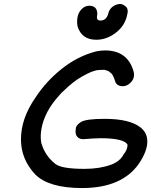

<svg xmlns="http://www.w3.org/2000/svg" viewBox="-20 -951 765 971"><path d="M395 0Q227 0 158 -69Q86 -146 86 -246Q86 -352 159 -457Q213 -540 293 -603.5Q373 -667 466 -691Q489 -696 511 -696Q619 -696 652 -601Q658 -586 658 -573Q658 -550 640 -532.5Q622 -515 601 -515Q568 -515 561 -544Q560 -549 552 -567Q551 -567 551 -569Q547 -576 541 -582Q539 -582 534.5 -586.5Q530 -591 528 -592Q510 -597 509.5 -597.5Q509 -598 507 -598Q488 -598 482 -597Q452 -597 395 -564Q351 -540 297 -487Q295 -485 292 -482.5Q289 -480 279 -468Q204 -386 189 -296Q186 -279 186 -261Q186 -244 189 -226Q190 -226 190 -225Q208 -163 260 -122Q291 -97 408 -97Q484 -97 541 -118Q544 -118 547 -120Q565 -128 571 -133Q574 -133 585 -144Q588 -147 589 -147L602 -164Q602 -167 605 -170Q625 -194 625 -219Q608 -252 487 -252Q444 -251 401 -247Q376 -247 365 -268Q362 -277 362 -286L363 -297Q363 -317 388.5 -333.5Q414 -350 509 -350Q635 -350 690 -307Q725 -280 725 -235Q725 -187 683 -124Q597 0 395 0ZM467 -750Q392 -750 372 -819Q370 -830 370 -841Q370 -891 404 -914Q418 -922 431 -922Q472 -922 472 -880Q470 -869 470 -863Q471 -847 487 -847Q517 -847 527 -880Q534 -913 565 -926Q577 -931 587 -931Q600 -931 615 -919Q626 -910 626 -894Q626 -888 624 -880Q613 -819 561 -782Q517 -750 467 -750Z"/></svg>

Font: Bad Comic
Style: Italic
Weight: 400
Italic angle: -11°
Designer: GGBotNet
Foundry: GGBotNet
Version: 0.95